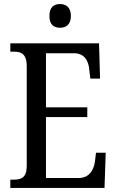

<svg xmlns="http://www.w3.org/2000/svg" viewBox="-20 -928 576 948"><path d="M277 -791C305 -791 330 -806 330 -849C330 -893 305 -908 277 -908C246 -908 224 -893 224 -849C224 -806 246 -791 277 -791ZM31 0H496L502 -174H454L449 -132C443 -88 421 -49 367 -49H207V-350H411V-398H207V-665H346C398 -665 418 -626 421 -582L426 -540H474L469 -714H31V-673H47C83 -673 112 -664 112 -601V-108C112 -51 85 -41 47 -41H31Z"/></svg>

Font: Noto Serif Lao Cond
Style: Regular
Weight: 400
Width: 3
Designer: Monotype Design Team
Foundry: Monotype Imaging Inc.
Version: Version 2.004